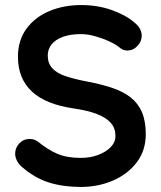

<svg xmlns="http://www.w3.org/2000/svg" viewBox="-20 -730 637 760"><path d="M300 10Q230 10 174 -7.5Q118 -25 67 -69Q54 -80 47 -94Q40 -108 40 -122Q40 -145 56.5 -162.5Q73 -180 98 -180Q117 -180 132 -168Q170 -137 207.5 -121Q245 -105 300 -105Q337 -105 368 -116.5Q399 -128 418 -147.5Q437 -167 437 -192Q437 -222 419 -243Q401 -264 364 -278.5Q327 -293 270 -301Q216 -309 175 -325.5Q134 -342 106.5 -367.5Q79 -393 65 -427.5Q51 -462 51 -505Q51 -570 84.5 -616Q118 -662 175 -686Q232 -710 301 -710Q366 -710 421.5 -690.5Q477 -671 512 -641Q541 -618 541 -588Q541 -566 524 -548Q507 -530 484 -530Q469 -530 457 -539Q441 -553 414 -565.5Q387 -578 357 -586.5Q327 -595 301 -595Q258 -595 228.5 -584Q199 -573 184 -554Q169 -535 169 -510Q169 -480 186.5 -460.5Q204 -441 237 -429.5Q270 -418 316 -409Q376 -398 421.5 -383Q467 -368 497 -344.5Q527 -321 542 -285.5Q557 -250 557 -199Q557 -134 521 -87Q485 -40 426.5 -15Q368 10 300 10Z"/></svg>

Font: zvoove
Style: Bold
Weight: 700
Designer: Vernon Adams (Nunito) & Andrew Paglinawan (Quicksand)
Foundry: zvoove
Version: Version 3.006